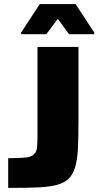

<svg xmlns="http://www.w3.org/2000/svg" viewBox="-20 -917 480 937"><path d="M20 -145Q74 -145 103 -148Q132 -151 145.5 -163.5Q159 -176 161 -200Q163 -232 163 -266V-688H363V-334Q363 -238 360 -187Q357 -136 347 -102Q336 -65 314.5 -44.5Q293 -24 255 -14Q220 -5 167.5 -2.5Q115 0 20 0ZM83 -758 174 -897H349L440 -758V-750H317L262 -825L206 -750H83Z"/></svg>

Font: Saira Stencil One
Style: Regular
Weight: 400
Designer: Hector Gatti with collaboration of the Omnibus-Type team
Foundry: Omnibus-Type
Version: Version 1.004